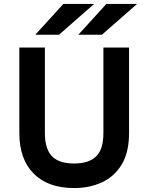

<svg xmlns="http://www.w3.org/2000/svg" viewBox="-20 -941 752 973"><path d="M356 12Q223.5 12 150.8 -61Q78 -134 78 -267V-700H207.5V-267Q207.5 -187 242.8 -149.8Q278 -112.5 356 -112.5Q430 -112.5 467 -148.2Q504 -184 504 -267V-700H634V-267Q634 -168 596.2 -106.5Q558.5 -45 495.5 -16.5Q432.5 12 356 12ZM377 -765 519 -921H674.5L496.5 -765ZM159 -765 301 -921H457L279 -765Z"/></svg>

Font: Overpass
Style: Bold
Weight: 700
Designer: Delve Withrington, Dave Bailey, Thomas Jockin
Foundry: Delve Fonts LLC
Version: Version 4.000; ttfautohint (v1.8.3)